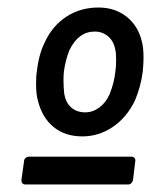

<svg xmlns="http://www.w3.org/2000/svg" viewBox="-20 -728 402 511"><path d="M81 -460Q76 -476 76 -505Q76 -527 78 -537Q83 -583 99 -615Q119 -659 156.5 -683.5Q194 -708 242 -708Q286 -708 317 -683.5Q348 -659 358 -616Q362 -600 362 -573Q362 -560 360 -538Q355 -498 339 -460Q317 -415 280 -390Q243 -365 199 -365Q153 -365 122.5 -390Q92 -415 81 -460ZM272 -478Q284 -508 287 -537Q289 -548 289 -569Q289 -588 287 -595Q283 -618 268 -631Q253 -644 232 -644Q189 -644 165 -595Q154 -568 150 -537Q149 -529 149 -513Q149 -496 151 -478Q155 -455 169.5 -442Q184 -429 207 -429Q227 -429 244.5 -442Q262 -455 272 -478ZM37 -249 44 -299Q44 -304 48 -307.5Q52 -311 57 -311H330Q335 -311 338 -307.5Q341 -304 340 -299L334 -249Q333 -244 329.5 -240.5Q326 -237 321 -237H48Q37 -237 37 -249Z"/></svg>

Font: Barlow SemiBold
Style: Italic
Weight: 600
Italic angle: -7°
Designer: Jeremy Tribby
Foundry: Tribby Type
Version: Version 1.408